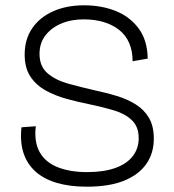

<svg xmlns="http://www.w3.org/2000/svg" viewBox="-20 -692 658 724"><path d="M307 12Q243 12 194 -2.5Q145 -17 113.5 -45.5Q82 -74 68.5 -115.5Q55 -157 61 -212L115 -216Q108 -157 129.5 -118.5Q151 -80 197.5 -61.5Q244 -43 308 -43Q371 -43 414.5 -58.5Q458 -74 480.5 -103Q503 -132 503 -171Q503 -214 477.5 -238.5Q452 -263 410.5 -275.5Q369 -288 321 -298Q276 -307 232 -319Q188 -331 152 -351Q116 -371 94.5 -403.5Q73 -436 73 -486Q73 -544 101.5 -585.5Q130 -627 180.5 -649.5Q231 -672 297 -672Q363 -672 416.5 -650.5Q470 -629 503 -584.5Q536 -540 537 -471L480 -461Q480 -500 467 -530Q454 -560 429 -579.5Q404 -599 370.5 -609Q337 -619 296 -619Q248 -619 210.5 -603Q173 -587 151 -558Q129 -529 129 -489Q129 -442 159 -416Q189 -390 237.5 -376.5Q286 -363 339 -351Q382 -342 421 -330Q460 -318 491.5 -298.5Q523 -279 541.5 -248Q560 -217 560 -169Q560 -114 531.5 -73.5Q503 -33 447.5 -10.5Q392 12 307 12Z"/></svg>

Font: Bricolage Grotesque ExtraLight
Style: Regular
Weight: 250
Designer: Mathieu Triay
Foundry: Atelier Triay
Version: Version 1.000;gftools[0.9.30]